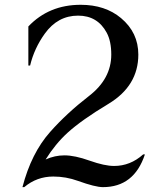

<svg xmlns="http://www.w3.org/2000/svg" viewBox="-20 -767 695 797"><path d="M73.2 9.8Q109.9 -131.3 188 -219.2Q256.8 -296.9 349.6 -368.7Q441.9 -439.9 441.9 -540.5Q441.9 -596.2 422.9 -631.3Q384.8 -702.1 304.2 -702.1Q219.7 -702.1 166 -627.4Q122.1 -566.4 105 -495.1H97.7V-657.2Q183.1 -747.1 314.9 -747.1Q416.5 -747.1 482.4 -691.9Q554.2 -631.8 554.2 -540.5Q554.2 -410.6 430.2 -335.9Q318.8 -269 260.3 -215.8Q210 -169.9 169.4 -105Q207.5 -122.1 247.6 -122.1Q290.5 -122.1 352.1 -100.1Q414.1 -78.1 453.6 -78.1Q521 -78.1 574.2 -126H581.5Q536.6 9.8 407.2 9.8Q375.5 9.8 303.7 -16.1Q253.9 -34.2 201.2 -34.2Q132.8 -34.2 80.6 9.8Z"/></svg>

Font: Modern Antiqua
Style: Book
Weight: 400
Designer: Wojciech Kalinowski "wmk69" (wmk69@o2.pl)
Foundry: Wojciech Kalinowski "wmk69" (wmk69@o2.pl)
Version: Version 3.1.0; 2021-05-28